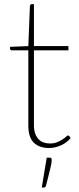

<svg xmlns="http://www.w3.org/2000/svg" viewBox="-20 -692 372 908"><path d="M27.5 0ZM212 8Q166 8 140 -17.2Q114 -42.5 114 -98.5V-454H37Q27.5 -454 27.5 -461.5V-470.5L114 -474L121.5 -664Q122 -667 124 -669.8Q126 -672.5 129.5 -672.5H140.5V-474H303.5V-454H140.5V-99.5Q140.5 -76.5 146.5 -60.2Q152.5 -44 162.5 -33.5Q172.5 -23 186.2 -18.2Q200 -13.5 216 -13.5Q235.5 -13.5 250.2 -19.5Q265 -25.5 275.5 -32.5Q286 -39.5 292.5 -45.5Q299 -51.5 302 -51.5Q304.5 -51.5 307.5 -48.5L314 -39Q305.5 -28.5 294.2 -20Q283 -11.5 269.5 -5.2Q256 1 241.5 4.5Q227 8 212 8ZM215 53.5Q220.5 53.5 222.5 56.5Q224.5 59.5 224.5 65.5Q224.5 71 223 80.5Q221.5 90 218 104.2Q214.5 118.5 209.5 138.8Q204.5 159 197.5 186Q196 190.5 193.8 192.8Q191.5 195 186 195H177.5L201 53.5Z"/></svg>

Font: Lato Thin
Style: Regular
Weight: 200
Designer: Lukasz Dziedzic
Foundry: tyPoland Lukasz Dziedzic
Version: Version 2.007; 2014-02-27